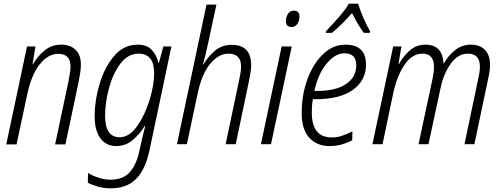

<svg xmlns="http://www.w3.org/2000/svg" viewBox="-20 -785 2725 1045"><path d="M14 1H70L128 -270Q150 -376 195.5 -434Q241 -492 297 -492Q364 -492 364 -423Q364 -405 360 -383.5Q356 -362 352 -339L280 1H336L407 -335Q412 -358 416 -384.5Q420 -411 420 -431Q421 -486 391.5 -514Q362 -542 313 -542Q260 -542 221 -509Q182 -476 159 -435H157L173 -532H127Z M631 -38Q552 -38 552 -156Q552 -226 573 -304.5Q594 -383 635 -438Q676 -493 734 -493Q819 -493 819 -387Q819 -323 794 -241Q769 -159 726.5 -98.5Q684 -38 631 -38ZM582 240Q670 240 720.5 189Q771 138 793 36L913 -532H869L845 -443H842Q833 -484 806.5 -513Q780 -542 730 -542Q653 -542 600.5 -479.5Q548 -417 521.5 -326.5Q495 -236 495 -154Q495 -76 526 -33Q557 10 613 10Q663 10 701.5 -22Q740 -54 769 -101H771Q766 -84 760 -57Q754 -30 749 -10L739 35Q722 113 685.5 153Q649 193 582 193Q548 193 514 181.5Q480 170 459 156L458 210Q480 221 512 230.5Q544 240 582 240Z M943 0H997L1055 -272Q1077 -380 1123 -436.5Q1169 -493 1224 -493Q1292 -493 1292 -423Q1292 -404 1288 -382.5Q1284 -361 1279 -337L1208 0H1263L1333 -334Q1338 -359 1342.5 -384.5Q1347 -410 1347 -430Q1347 -541 1241 -541Q1188 -541 1149.5 -508.5Q1111 -476 1088 -435H1085Q1093 -464 1100 -493Q1107 -522 1113 -551L1158 -760H1104Z M1567 -638Q1587 -638 1598.5 -655Q1610 -672 1610 -695Q1610 -727 1580 -727Q1558 -727 1547 -709Q1536 -691 1536 -671Q1536 -638 1567 -638ZM1400 0H1455L1568 -532H1513Z M1773 10Q1810 10 1841 1Q1872 -8 1897 -21L1898 -70Q1870 -56 1843 -46.5Q1816 -37 1785 -37Q1677 -37 1677 -173Q1677 -214 1683 -245H1698Q1831 -245 1901.5 -296.5Q1972 -348 1972 -433Q1972 -542 1860 -542Q1792 -542 1738 -490Q1684 -438 1653 -353Q1622 -268 1622 -169Q1622 -80 1663.5 -35Q1705 10 1773 10ZM1691 -290Q1711 -382 1757.5 -438.5Q1804 -495 1855 -495Q1919 -495 1919 -429Q1919 -365 1863 -327.5Q1807 -290 1706 -290ZM1753 -606H1787Q1842 -652 1896 -714Q1925 -654 1960 -606H1992L1994 -615Q1977 -643 1957.5 -688.5Q1938 -734 1929 -765H1879Q1858 -730 1820.5 -687.5Q1783 -645 1754 -615Z M2007 0H2062L2119 -272Q2139 -368 2180.5 -430.5Q2222 -493 2279 -493Q2342 -493 2342 -422Q2342 -394 2335 -360L2258 0H2312L2379 -311Q2396 -388 2435 -440.5Q2474 -493 2526 -493Q2592 -493 2592 -422Q2592 -396 2583 -357L2508 0H2562L2637 -357Q2647 -399 2647 -431Q2647 -486 2619 -514Q2591 -542 2544 -542Q2493 -542 2455.5 -511Q2418 -480 2396 -440H2394Q2388 -542 2296 -542Q2246 -542 2210 -510Q2174 -478 2152 -437H2149L2165 -532H2120Z"/></svg>

Font: Noto Sans Display SemiCondensed Light
Style: Italic
Weight: 300
Width: 4
Italic angle: -12°
Designer: Monotype Design Team
Foundry: Monotype Imaging Inc.
Version: Version 1.900